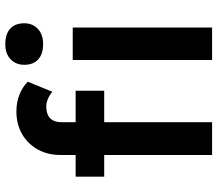

<svg xmlns="http://www.w3.org/2000/svg" viewBox="-68 -754 822 726"><g transform="rotate(-90 343.0 -391.0)"><path d="M120 -574Q120 -622 141 -659.5Q162 -697 199 -718.5Q236 -740 285 -740Q319 -740 348 -728.5Q377 -717 397 -697L359 -604Q346 -615 331.5 -621Q317 -627 304 -627Q284 -627 270.5 -620.5Q257 -614 250.5 -601Q244 -588 244 -570V0H182Q164 0 148.5 0Q133 0 120 0ZM38 -408V-516H363V-408ZM479 0V-527H602V0ZM461 -710Q461 -742 482 -762Q503 -782 539 -782Q577 -782 597.5 -763.5Q618 -745 618 -710Q618 -679 597 -659Q576 -639 539 -639Q502 -639 481.5 -657.5Q461 -676 461 -710Z"/></g></svg>

Font: Mach Medium
Style: Regular
Weight: 500
Version: Version 1.002